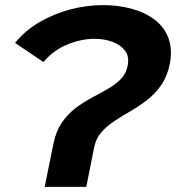

<svg xmlns="http://www.w3.org/2000/svg" viewBox="-20 -732 689 752"><path d="M155 0 189 -168Q199 -218 222.5 -252Q246 -286 276.5 -309Q307 -332 340 -349.5Q373 -367 402.5 -384Q432 -401 453 -422Q474 -443 480 -475Q487 -510 470 -533Q453 -556 421 -568Q389 -580 350 -580Q299 -580 244.5 -558Q190 -536 150 -489L39 -564Q79 -613 135 -645.5Q191 -678 255 -695Q319 -712 384 -712Q442 -712 494.5 -698Q547 -684 585 -655.5Q623 -627 639.5 -583.5Q656 -540 645 -481Q635 -433 611.5 -399Q588 -365 557 -341Q526 -317 492.5 -297.5Q459 -278 429 -258.5Q399 -239 377.5 -214.5Q356 -190 349 -156L318 0Z"/></svg>

Font: Montserrat
Style: Bold Italic
Weight: 700
Italic angle: -11.3°
Designer: Julieta Ulanovsky
Foundry: Julieta Ulanovsky
Version: Version 9.000; ttfautohint (v1.8.4.7-5d5b)